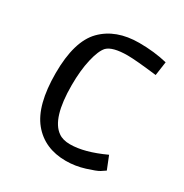

<svg xmlns="http://www.w3.org/2000/svg" viewBox="-145 -711 807 840"><g transform="rotate(30 259.0 -291.0)"><path d="M305 -522Q229 -522 203 -496Q183 -474 170 -417.5Q157 -361 157 -287Q157 -119 221 -75Q243 -59 279.5 -59Q316 -59 358.5 -70.5Q401 -82 451 -105L477 -40Q469 -34 454.5 -25Q440 -16 393.5 -1.5Q347 13 300 13Q192 13 131 -61.5Q70 -136 70 -297.5Q70 -459 137 -527Q204 -595 321 -595Q397 -595 463 -579L453 -509Q345 -522 305 -522Z"/></g></svg>

Font: Ruda
Style: Regular
Weight: 400
Designer: Mariela Monsalve, Angelina Sanchez
Foundry: Mariela Monsalve, Angelina Sanchez
Version: Version 1.002